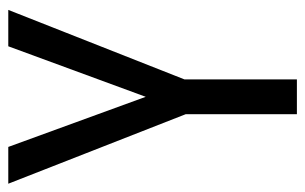

<svg xmlns="http://www.w3.org/2000/svg" viewBox="-160 -594 754 475"><g transform="rotate(-90 217.5 -357.0)"><path d="M215 -374 340 -714H430L258 -278V0H172V-275L0 -714H91Z"/></g></svg>

Font: Noto Sans Display Condensed
Style: Regular
Weight: 400
Width: 3
Designer: Monotype Design Team
Foundry: Monotype Imaging Inc.
Version: Version 2.003